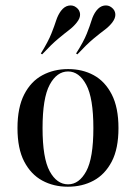

<svg xmlns="http://www.w3.org/2000/svg" viewBox="-20 -685 507 716"><path d="M233.1 11.3Q179.8 11.3 137.5 -11.7Q95.2 -34.7 70.2 -82.7Q45.2 -130.6 45.2 -207.3Q45.2 -283.9 70.2 -332.7Q95.2 -381.5 137.9 -404.4Q180.6 -427.4 233.9 -427.4Q287.9 -427.4 329.8 -404.4Q371.8 -381.5 396.8 -332.7Q421.8 -283.9 421.8 -207.3Q421.8 -130.6 396.8 -82.7Q371.8 -34.7 329.4 -11.7Q287.1 11.3 233.1 11.3ZM233.9 2.4Q275 2.4 301.6 -46.4Q328.2 -95.2 328.2 -207.3Q328.2 -319.4 301.6 -369Q275 -418.5 233.9 -418.5Q191.9 -418.5 165.3 -369Q138.7 -319.4 138.7 -207.3Q138.7 -95.2 165.3 -46.4Q191.9 2.4 233.9 2.4ZM268.5 -482.3 263.7 -485.5Q291.9 -529.8 303.6 -559.3Q315.3 -588.7 321.4 -608.9Q327.4 -629 338.7 -644.4Q351.6 -661.3 367.7 -664.1Q383.9 -666.9 396 -657.3Q408.9 -647.6 410.1 -632.7Q411.3 -617.7 398.4 -600.8Q386.3 -585.5 369.4 -573Q352.4 -560.5 328.2 -540.3Q304 -520.2 268.5 -482.3ZM137.1 -482.3 132.3 -485.5Q159.7 -529.8 171.4 -559.3Q183.1 -588.7 189.5 -608.9Q196 -629 207.3 -644.4Q220.2 -661.3 236.3 -664.1Q252.4 -666.9 264.5 -657.3Q277.4 -647.6 278.6 -632.7Q279.8 -617.7 266.1 -600.8Q254 -585.5 237.5 -573Q221 -560.5 196.8 -540.3Q172.6 -520.2 137.1 -482.3Z"/></svg>

Font: Playfair 144pt SemiCondensed Medium
Style: Regular
Weight: 500
Width: 4
Designer: Claus Eggers Sørensen
Foundry: Claus Eggers Sørensen
Version: Version 2.203